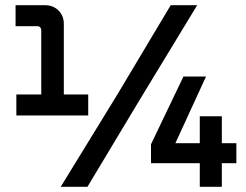

<svg xmlns="http://www.w3.org/2000/svg" viewBox="-20 -720 950 740"><path d="M139 -307V-603Q139 -610 135 -614.5Q131 -619 124 -619H40V-700H153Q185 -700 205.5 -679.5Q226 -659 226 -628V-307ZM43 -275V-356H320V-275ZM214 0 430 -352 638 -700H740L514 -328L317 0ZM562 -91V-164L687 -425H774L644 -142L624 -168H891V-91ZM750 0V-272H835V0Z"/></svg>

Font: SUSE Thin SemiBold
Style: Regular
Weight: 600
Version: Version 1.000